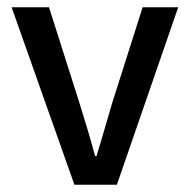

<svg xmlns="http://www.w3.org/2000/svg" viewBox="-20 -509 523 529"><path d="M185 0 12 -489H115L199 -225Q210 -190 221 -153Q232 -116 242 -79H246Q257 -116 268 -153Q279 -190 289 -225L373 -489H471L302 0Z"/></svg>

Font: Assistant ExtraLight SemiBold
Style: Regular
Weight: 600
Version: Version 3.000